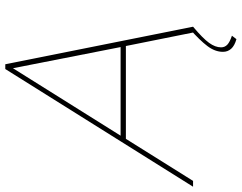

<svg xmlns="http://www.w3.org/2000/svg" viewBox="-153 -636 914 726"><g transform="rotate(-90 304.0 -273.0)"><path d="M406 -710H424L566 0H544L493 -254H142L-17 0H-39ZM489 -274 409 -681 154 -274ZM471 113Q471 83 493 54Q515 25 557 -12H561L566 0Q522 37 505 60.5Q488 84 488 106Q488 120 498 129.5Q508 139 532 147L519 164Q494 157 482.5 144Q471 131 471 113Z"/></g></svg>

Font: Raleway Thin Thin
Style: Italic
Weight: 250
Italic angle: -12°
Version: Version 4.026